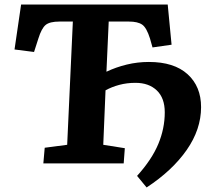

<svg xmlns="http://www.w3.org/2000/svg" viewBox="-20 -720 927 846"><path d="M177 -69 276 -82 301 -625H242Q199 -625 181 -610Q163 -595 149 -550L130 -491L44 -502L73 -700H719L736 -523L652 -511L641 -550Q626 -598 606.5 -611.5Q587 -625 548 -625H459L449 -404Q491 -424 538.5 -435.5Q586 -447 636 -447Q747 -447 806.5 -393Q866 -339 866 -248Q866 -150 802.5 -59Q739 32 626 106L584 55Q649 -17 677.5 -85.5Q706 -154 706 -225Q706 -288 671 -321.5Q636 -355 577 -355Q539 -355 505.5 -346Q472 -337 445 -322L435 -82L530 -67L525 0H171Z"/></svg>

Font: Literata 7pt
Style: Bold Italic
Weight: 700
Italic angle: -2°
Designer: Latin by Veronika Burian and Jose Scaglione. Greek by Irene Vlachou. Cyrillic by Vera Evstafieva
Foundry: TypeTogether
Version: Version 3.002